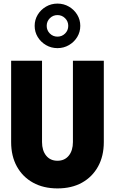

<svg xmlns="http://www.w3.org/2000/svg" viewBox="-20 -1038 640 1069"><path d="M300 11Q222 11 164 -21Q106 -53 74 -111Q42 -169 42 -247V-700H214V-247Q214 -200 237 -171.5Q260 -143 300 -143Q340 -143 363 -171.5Q386 -200 386 -247V-700H558V-247Q558 -169 526 -111Q494 -53 436.5 -21Q379 11 300 11ZM300 -770Q265 -770 236 -787Q207 -804 190 -832Q173 -860 173 -894Q173 -928 190 -956Q207 -984 236 -1001Q265 -1018 300 -1018Q335 -1018 364 -1001Q393 -984 410 -956Q427 -928 427 -894Q427 -860 410 -832Q393 -804 364 -787Q335 -770 300 -770ZM300 -834Q325 -834 342.5 -851.5Q360 -869 360 -894Q360 -919 342.5 -936.5Q325 -954 300 -954Q275 -954 257.5 -936.5Q240 -919 240 -894Q240 -869 257.5 -851.5Q275 -834 300 -834Z"/></svg>

Font: Red Hat Mono
Style: Bold
Weight: 700
Monospace: yes
Designer: Pentagram, MCKL
Foundry: Pentagram, MCKL
Version: Version 1.023; ttfautohint (v1.8.3)